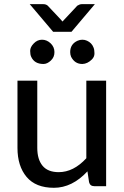

<svg xmlns="http://www.w3.org/2000/svg" viewBox="-20 -895 598 923"><path d="M64 -184.1V-507.3H159.2V-184.1Q159.2 -128.9 184.6 -98.1Q210 -67.4 262.2 -67.4Q333.5 -67.4 395 -134.3V-507.3H490.2V0H433.1Q413.1 0 408.2 -19L400.4 -71.3Q326.7 7.8 239.3 7.8Q151.9 7.8 107.9 -44.4Q64 -96.7 64 -184.1ZM189 -587.4Q145.5 -587.4 129.9 -622.1Q125 -632.3 125 -650.4Q125 -668.5 142.1 -686Q159.2 -704.1 182.1 -704.1Q205.1 -704.1 223.6 -686.5Q241.7 -668.9 241.7 -645Q242.2 -620.6 224.6 -604Q207 -587.4 189 -587.4ZM375.5 -587.4Q339.4 -587.4 321.8 -622.1Q317.4 -632.3 317.4 -644.5Q317.4 -683.1 353 -699.2Q364.3 -704.1 376 -704.1Q387.7 -704.1 398.4 -699.2Q420.9 -689 429.2 -667.5Q434.1 -656.7 434.1 -639.2Q434.6 -622.1 421.9 -609.4Q400.4 -587.9 375.5 -587.4ZM189 -875Q200.7 -875 209.5 -867.7L272 -801.3L280.3 -791.5L351.6 -867.7Q363.3 -875 372.6 -875H436L323.7 -742.2H235.4L123 -875Z"/></svg>

Font: Lato-Medium
Style: Regular
Weight: 500
Designer: Lukasz Dziedzic
Foundry: tyPoland Lukasz Dziedzic
Version: Version 2.006; 2014-01-15